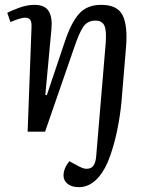

<svg xmlns="http://www.w3.org/2000/svg" viewBox="-20 -543 630 792"><path d="M306 229Q276 229 259 215.5Q242 202 242 181Q242 152 266 122L305 143Q333 159 353.5 150Q374 141 377 99L416 -365Q420 -417 410.5 -437.5Q401 -458 374 -458Q341 -458 323.5 -432.5Q306 -407 284 -341L166 0H94L110 -430Q111 -452 105 -461Q99 -470 83 -470Q65 -470 23 -452L10 -490Q26 -499 59 -511Q92 -523 122 -523Q165 -523 181 -497Q197 -471 192 -421L167 -152L173 -150L247 -370Q273 -449 306 -486Q339 -523 397 -523Q464 -523 485.5 -480.5Q507 -438 500 -350L481 -122Q476 -68 464 -8.5Q452 51 433.5 102.5Q415 154 390 184Q353 229 306 229Z"/></svg>

Font: Literata 36pt
Style: Italic
Weight: 400
Italic angle: -2°
Designer: Latin by Veronika Burian and Jose Scaglione. Greek by Irene Vlachou. Cyrillic by Vera Evstafieva
Foundry: TypeTogether
Version: Version 3.002